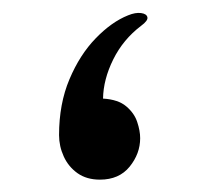

<svg xmlns="http://www.w3.org/2000/svg" viewBox="-20 -284 314 303"><path d="M137.7 -0.5Q168 -0.5 184.6 -21Q201.2 -41.5 201.2 -65.9Q201.2 -77.6 196.5 -91.6Q191.9 -105.5 179.2 -116.2Q166.5 -127 142.6 -128.4Q143.1 -158.7 158.7 -190.2Q174.3 -221.7 202.6 -243.2Q213.9 -251.5 212.6 -256.8Q211.4 -262.2 202.6 -263.4Q193.8 -264.6 182.1 -259.8Q156.2 -249.5 131.1 -223.6Q106 -197.8 89.6 -158.9Q73.2 -120.1 73.2 -70.8Q73.2 -53.2 80.6 -37.1Q87.9 -21 102.3 -10.7Q116.7 -0.5 137.7 -0.5Z"/></svg>

Font: Sahel VF Regular
Style: Regular
Weight: 400
Foundry: Saber Rastikerdar (saber.rastikerdar@gmail.com)
Version: Version 3.4.0